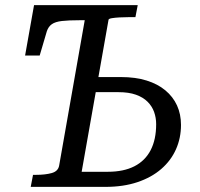

<svg xmlns="http://www.w3.org/2000/svg" viewBox="-20 -730 782 750"><path d="M311 -651H291Q248 -651 222 -648Q196 -645 182.5 -635.5Q169 -626 163 -608L135 -513H78L113 -710H518L509 -663H482Q465 -663 447 -662Q429 -661 417 -659Q405 -657 404 -653L299 -59H401Q463 -59 505 -80.5Q547 -102 568.5 -143.5Q590 -185 590 -245Q590 -270 582 -292.5Q574 -315 556.5 -332.5Q539 -350 511 -360Q483 -370 443 -370H324L334 -429H452Q509 -429 552.5 -415.5Q596 -402 626 -377Q656 -352 671.5 -318Q687 -284 687 -242Q687 -191 667.5 -147Q648 -103 610 -70Q572 -37 517 -18.5Q462 0 392 0H100L109 -47H120Q157 -47 182 -54Q207 -61 211 -83Z"/></svg>

Font: Roboto Serif 20pt
Style: Italic
Weight: 400
Italic angle: -10°
Designer: Greg Gazdowicz
Foundry: Commercial Type
Version: Version 1.008